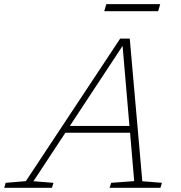

<svg xmlns="http://www.w3.org/2000/svg" viewBox="-85 -890 858 910"><path d="M589.5 -31 682.5 -23.5 675.5 0H434.5L442 -23.5L551 -31.5L531.5 -261H225L73.5 -31L168.5 -23.5L161 0H-65L-58 -23.5L37.5 -31.5L484.5 -707H530ZM246 -293H528.5L496 -672.5ZM409 -837 419 -870.5H674.5L664.5 -837Z"/></svg>

Font: Newsreader Caption ExtraLight
Style: Italic
Weight: 275
Italic angle: -17°
Designer: Hugues Gentile
Foundry: Production Type
Version: Version 1.001